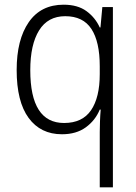

<svg xmlns="http://www.w3.org/2000/svg" viewBox="-20 -562 581 818"><path d="M405 0Q405 -18 406 -45.5Q407 -73 409 -95H405Q386 -49 345.5 -19.5Q305 10 244 10Q153 10 102 -59.5Q51 -129 51 -264Q51 -393 102.5 -467.5Q154 -542 251 -542Q311 -542 348.5 -514.5Q386 -487 405 -445H408L416 -532H461V236H405ZM253 -38Q331 -38 368 -92.5Q405 -147 405 -246V-280Q405 -384 369.5 -438.5Q334 -493 258 -493Q184 -493 146.5 -432.5Q109 -372 109 -263Q109 -38 253 -38Z"/></svg>

Font: Noto Sans Lao UI SemCond Light
Style: Regular
Weight: 300
Width: 4
Designer: Monotype Design Team
Foundry: Monotype Imaging Inc.
Version: Version 2.000; ttfautohint (v1.8.4.7-5d5b)